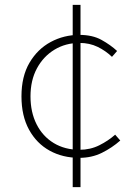

<svg xmlns="http://www.w3.org/2000/svg" viewBox="-20 -738 561 787"><path d="M305 -91Q237 -91 183.5 -120.5Q130 -150 99 -206.5Q68 -263 68 -343Q68 -425 101 -481Q134 -537 188 -566Q242 -595 305 -595Q359 -595 396 -574.5Q433 -554 460 -529L439 -505Q413 -530 380 -546Q347 -562 306 -562Q249 -562 203.5 -534.5Q158 -507 131.5 -458Q105 -409 105 -343Q105 -278 130 -228.5Q155 -179 200.5 -151.5Q246 -124 306 -124Q350 -124 387 -142.5Q424 -161 452 -186L473 -162Q439 -132 397.5 -111.5Q356 -91 305 -91ZM278 29V-718H310V29Z"/></svg>

Font: Noto Sans TC Thin
Style: Regular
Weight: 100
Designer: Ryoko NISHIZUKA 西塚涼子 (kana, bopomofo & ideographs); Paul D. Hunt (Latin, Greek & Cyrillic); Sandoll Communications 산돌커뮤니
Foundry: Adobe
Version: Version 2.004-H2;hotconv 1.0.118;makeotfexe 2.5.65603